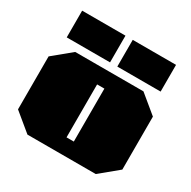

<svg xmlns="http://www.w3.org/2000/svg" viewBox="-164 -895 1044 1052"><g transform="rotate(30 358.0 -369.0)"><path d="M62 -569V-738H336V-569ZM382 -569V-738H656V-569ZM142 0 28 -94V-429L142 -523H574L688 -429V-94L574 0ZM335 -94H381V-429H335Z"/></g></svg>

Font: Tomorrow Black
Style: Regular
Weight: 900
Designer: Tony de Marco, Monica Rizzolli
Foundry: Just in Type
Version: Version 2.002